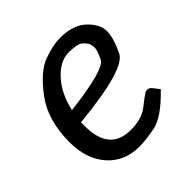

<svg xmlns="http://www.w3.org/2000/svg" viewBox="-145 -629 751 751"><g transform="rotate(-45 230.5 -253.5)"><path d="M125 -280.8Q327.1 -305.2 344 -340.6Q360.8 -376 360.8 -389.6Q360.8 -403.3 356.9 -413.1Q353 -422.9 338.4 -436.3Q323.7 -449.7 275.4 -449.7Q227.1 -449.7 184.1 -402.3Q141.1 -355 125 -280.8ZM116.2 -200.7Q116.2 -63 233.4 -63Q293.5 -63 329.1 -90.8Q364.7 -118.7 373.3 -124Q381.8 -129.4 390.6 -129.4Q399.4 -129.4 406.7 -121.1L428.7 -93.3Q352.5 -14.2 300.3 -3.7Q248 6.8 210 6.8Q128.9 6.8 79.1 -49.3Q29.3 -105.5 29.3 -198.7Q29.3 -320.8 87.6 -398.2Q146 -475.6 199 -494.6Q252 -513.7 291.5 -513.7Q364.3 -513.7 402.3 -477.1Q440.4 -440.4 440.4 -402.8Q440.4 -364.7 412.1 -306.6Q383.8 -248.5 116.7 -222.2Q116.2 -216.8 116.2 -211.4Q116.2 -206.1 116.2 -200.7Z"/></g></svg>

Font: Lato-Italic
Style: Italic
Weight: 400
Italic angle: -7°
Designer: Lukasz Dziedzic
Foundry: tyPoland Lukasz Dziedzic
Version: Version 1.104; Western+Polish opensource